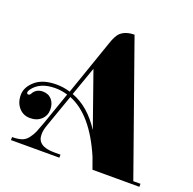

<svg xmlns="http://www.w3.org/2000/svg" viewBox="-203 -837 959 954"><g transform="rotate(20 276.0 -360.0)"><path d="M72 -327Q-11 -327 -47 -275Q-53 -266 -53 -260Q-53 -251 -44 -251Q-36 -251 -29 -266Q-12 -290 18.5 -290Q49 -290 66.5 -270Q84 -250 84 -218Q84 -186 61.5 -165Q39 -144 3 -144Q-33 -144 -56 -170Q-79 -196 -79 -237Q-79 -278 -40 -312Q-1 -346 71 -346Q108 -346 144 -335L246 -629Q260 -671 277 -687Q304 -711 350 -711L593 -25H631V-9H383L361 -70Q278 -263 156 -311L95 -138Q85 -111 85 -87Q85 -25 175 -25H208V-9H-48V-25Q-18 -25 2 -31.5Q22 -38 36 -57Q50 -76 57 -92.5Q64 -109 77 -145L137 -317Q104 -327 72 -327ZM162 -329Q252 -296 317 -195L216 -482Z"/></g></svg>

Font: Elsie Swash Caps Black
Style: Regular
Weight: 900
Designer: Alejandro Inler
Foundry: Alejandro Inler
Version: 1.003